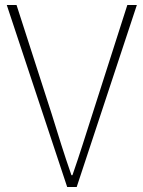

<svg xmlns="http://www.w3.org/2000/svg" viewBox="-20 -746 572 766"><path d="M248 0H286L526 -726H488L349 -292C320 -202 300 -136 269 -47H265C234 -136 214 -202 186 -292L46 -726H7Z"/></svg>

Font: Harano Aji Gothic TW ExtraLight
Style: Regular
Weight: 250
Foundry: Masamichi Hosoda
Version: HaranoAjiGothicTW-ExtraLight version 20230610;ttx 4.39.4